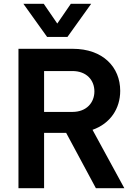

<svg xmlns="http://www.w3.org/2000/svg" viewBox="-20 -999 743 1019"><path d="M338 -803 464 -979H356L284 -874L212 -979H104L230 -803ZM214 0V-294H331L489 0H640L471 -310C565 -343 618 -422 618 -517C618 -643 526 -740 366 -740H78V0ZM364 -622C440 -622 481 -573 481 -514C481 -455 440 -405 364 -405H214V-622Z"/></svg>

Font: Be Vietnam Pro SemiBold
Style: Regular
Weight: 600
Designer: Lam Bao, Tony Le, Vietanh Nguyen
Foundry: Yellow Type Foundry
Version: Version 1.002